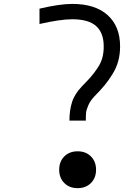

<svg xmlns="http://www.w3.org/2000/svg" viewBox="-20 -947 707 977"><path d="M307.3 -151Q333.3 -177.1 375 -177.1Q416.7 -177.1 442.7 -151Q468.8 -125 468.8 -83.3Q468.8 -41.7 442.7 -15.6Q416.7 10.4 375 10.4Q333.3 10.4 307.3 -15.6Q281.2 -41.7 281.2 -83.3Q281.2 -125 307.3 -151ZM333.3 -333.3Q333.3 -384.8 346.4 -426.8Q359.4 -468.8 397.8 -508.5Q427.7 -539.1 443 -556.6Q458.3 -574.2 475.9 -600.3Q493.5 -626.3 500.7 -652.7Q507.8 -679 507.8 -710.9Q507.8 -779.3 469.4 -814.1Q431 -849 347.7 -849Q287.1 -849 181 -824.9V-903Q283.9 -927.1 347.7 -927.1Q464.8 -927.1 528 -869.8Q591.1 -812.5 591.1 -710.9Q591.1 -671.2 581.7 -636.4Q572.3 -601.6 552.4 -569.7Q532.6 -537.8 512.4 -513.3Q492.2 -488.9 460.3 -456.4Q440.1 -435.5 429.7 -411.8Q419.3 -388 418 -373.4Q416.7 -358.7 416.7 -333.3Z"/></svg>

Font: Monoid
Style: Regular
Weight: 400
Width: 4
Monospace: yes
Designer: Andreas Larsen (@larsenwork)
Version: Version 0.61